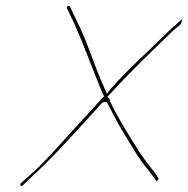

<svg xmlns="http://www.w3.org/2000/svg" viewBox="-20 -660 641 654"><path d="M49 -32C49 -30 50 -26 53 -26C53 -26 57 -28 58 -29L84 -54C161 -124 246 -220 321 -302C329 -312 330 -312 337 -312H344C361 -281 376 -249 394 -219C423 -172 453 -118 484 -82C493 -70 502 -59 510 -47C511 -46 511 -44 513 -44C518 -44 519 -47 519 -48L520 -52L514 -62C511 -67 504 -77 493 -90C481 -104 469 -122 453 -145C421 -196 382 -257 354 -317V-319V-321L346 -331L354 -339C414 -405 479 -468 540 -527C559 -546 575 -561 595 -577C597 -580 599 -588 601 -596C599 -594 594 -590 591 -587L579 -576C564 -564 550 -549 533 -533C476 -477 413 -421 358 -358L344 -341L337 -357C299 -440 283 -505 243 -586L218 -638C215 -642 205 -638 208 -632L233 -580C271 -494 295 -424 331 -338L335 -332C326 -325 322 -318 314 -310C286 -279 256 -247 227 -215C179 -162 127 -102 78 -60L50 -35ZM331 -338V-339ZM514 -62 515 -63Z"/></svg>

Font: Stray Cat
Style: HlObl
Weight: 100
Version: Version 1.0